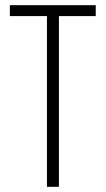

<svg xmlns="http://www.w3.org/2000/svg" viewBox="-20 -720 409 740"><path d="M207 0H161V-658H18V-700H349V-658H207Z"/></svg>

Font: TypoPRO Bebas Neue
Style: Regular
Weight: 400
Designer: Ryoichi Tsunekawa
Foundry: Ryoichi Tsunekawa
Version: Version 001.003